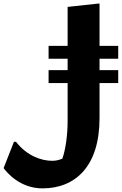

<svg xmlns="http://www.w3.org/2000/svg" viewBox="-59 -780 672 1059"><path d="M593 -456V-527H490V-760H480L314 -742V-527H209V-456H314V-393H209V-322H314V-112C314 -37 303 44 285 95C271 101 252 107 230 107C169 107 90 80 29 2H18L-39 147C-22 171 51 259 175 259C357 259 490 137 490 -128V-322H593V-393H490V-456Z"/></svg>

Font: Kufam Arabic Latin Roman Bold
Style: Regular
Weight: 700
Designer: Wael Morcos & Artur Schmal
Version: Version 1.200;PS 001.200;hotconv 1.0.88;makeotf.lib2.5.64775